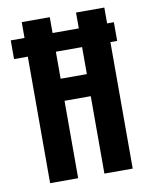

<svg xmlns="http://www.w3.org/2000/svg" viewBox="-74 -674 558 728"><g transform="rotate(-10 205.0 -310.0)"><path d="M7 -487V-559H404V-487ZM60 -620H168V-383H269V-620H378V0H269V-298H168V0H60Z"/></g></svg>

Font: Smooch Sans Thin
Style: Bold
Weight: 700
Version: Version 1.010